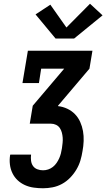

<svg xmlns="http://www.w3.org/2000/svg" viewBox="-20 -1006 568 1026"><path d="M210 0Q185 0 160 -3.5Q135 -7 113 -17Q91 -27 74 -43Q57 -59 46.5 -80.5Q36 -102 33 -127Q30 -152 34 -177Q34 -177 34.5 -178Q35 -179 35 -180H146Q146 -180 146 -179.5Q146 -179 146 -179Q144 -163 146 -147Q148 -131 156.5 -119Q165 -107 179.5 -101.5Q194 -96 210 -96Q224 -96 237.5 -100.5Q251 -105 262.5 -114Q274 -123 282.5 -135.5Q291 -148 296.5 -160.5Q302 -173 305.5 -186.5Q309 -200 311 -214Q313 -228 314.5 -242.5Q316 -257 315 -270.5Q314 -284 310.5 -297.5Q307 -311 299.5 -322Q292 -333 279.5 -339Q267 -345 253 -345H139L155 -441L323 -639H200L188 -562H100L129 -735H474L458 -639L290 -441V-439Q316 -436 339.5 -425Q363 -414 380.5 -396Q398 -378 408.5 -354.5Q419 -331 423.5 -305.5Q428 -280 427 -252.5Q426 -225 421 -199Q417 -173 409.5 -148Q402 -123 388 -99.5Q374 -76 354.5 -56Q335 -36 311 -23Q287 -10 261 -5Q235 0 210 0ZM376 -800H277L170 -929L249 -981L335 -859L461 -986L528 -924Z"/></svg>

Font: Iosevka Gothic
Style: Bold Italic
Weight: 700
Italic angle: -9°
Monospace: yes
Designer: Belleve Invis
Foundry: Belleve Invis
Version: Version 15.5.1; ttfautohint (v1.8.4)